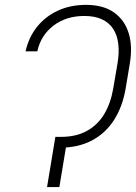

<svg xmlns="http://www.w3.org/2000/svg" viewBox="-20 -757 550 777"><path d="M215.3 -203.1H226.1Q288.1 -203.1 331.5 -227.1Q375 -251 401.4 -294.7Q427.7 -338.4 438 -397.5L455.6 -500.5Q462.9 -543.5 458.7 -579.1Q454.6 -614.7 438.2 -639.9Q421.9 -665 392.8 -678.7Q363.8 -692.4 321.3 -692.4Q248 -692.4 196.8 -653.6Q145.5 -614.7 130.9 -549.3H83.5Q96.2 -606.4 130.1 -648.7Q164.1 -690.9 214.6 -714.1Q265.1 -737.3 328.1 -737.3Q397.5 -737.3 440.7 -707Q483.9 -676.8 500.5 -623.5Q517.1 -570.3 505.4 -500.5L488.3 -397.5Q475.6 -324.7 441.2 -271Q406.7 -217.3 351.3 -188.2Q295.9 -159.2 221.2 -159.2H208.5ZM253.9 -203.1 220.2 0H170.4L204.1 -203.1Z"/></svg>

Font: Inter 18pt ExtraLight
Style: Italic
Weight: 250
Italic angle: -9.3988°
Designer: Rasmus Andersson
Foundry: rsms
Version: Version 4.001;git-66647c0bb